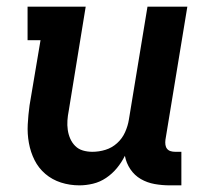

<svg xmlns="http://www.w3.org/2000/svg" viewBox="-20 -550 640 578"><path d="M219 8Q190 8 163.5 -0.5Q137 -9 116.5 -26.5Q96 -44 84 -68Q72 -92 67 -119.5Q62 -147 63.5 -175.5Q65 -204 69 -233L102 -429H63V-530H238L187 -217Q184 -202 183 -187.5Q182 -173 184 -159Q186 -145 191.5 -132.5Q197 -120 206.5 -110.5Q216 -101 229.5 -97Q243 -93 258 -93Q278 -93 297.5 -99Q317 -105 332.5 -119Q348 -133 356.5 -152Q365 -171 368 -190L424 -530H544L478 -129Q477 -121 478 -114Q479 -107 483 -102Q487 -97 493.5 -95Q500 -93 508 -93H526V8H491Q468 8 445.5 4Q423 0 404 -11Q385 -22 372.5 -40.5Q360 -59 356 -81Q346 -61 332 -44Q318 -27 299.5 -14.5Q281 -2 260 3Q239 8 219 8Z"/></svg>

Font: Iosevka Slab Extended
Style: Bold Italic
Weight: 700
Width: 7
Italic angle: -9°
Monospace: yes
Designer: Belleve Invis
Foundry: Belleve Invis
Version: Version 11.1.0; ttfautohint (v1.8.3)